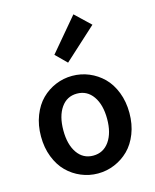

<svg xmlns="http://www.w3.org/2000/svg" viewBox="-121 -886 790 979"><g transform="rotate(-15 274.5 -396.0)"><path d="M273.9 -502.9Q320.3 -502.9 362.3 -485.4Q404.3 -467.8 436.8 -435.8Q469.2 -403.8 488.5 -354.2Q507.8 -304.7 507.8 -245.1Q507.8 -185.5 488.5 -136.2Q469.2 -86.9 436.8 -54.9Q404.3 -22.9 362.3 -5.4Q320.3 12.2 273.9 12.2Q228 12.2 186 -5.4Q144 -22.9 111.8 -54.9Q79.6 -86.9 60.3 -136.2Q41 -185.5 41 -245.1Q41 -304.7 60.3 -354.2Q79.6 -403.8 111.8 -435.8Q144 -467.8 186 -485.4Q228 -502.9 273.9 -502.9ZM159.2 -245.1Q159.2 -170.9 189.9 -126.5Q220.7 -82 273.9 -82Q327.6 -82 358.9 -126.5Q390.1 -170.9 390.1 -245.1Q390.1 -319.8 358.9 -364.5Q327.6 -409.2 273.9 -409.2Q220.7 -409.2 189.9 -364.7Q159.2 -320.3 159.2 -245.1ZM214.8 -629.9 361.8 -804.2 441.9 -728 272 -573.2Z"/></g></svg>

Font: Source Sans Pro Semibold
Style: Regular
Weight: 600
Designer: Paul D. Hunt
Foundry: Adobe Systems Incorporated
Version: Version 2.020;PS 2.0;hotconv 1.0.86;makeotf.lib2.5.63406